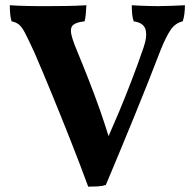

<svg xmlns="http://www.w3.org/2000/svg" viewBox="-20 -699 737 727"><path d="M391.1 -183.6Q412.1 -231.4 430.7 -275.4Q455.1 -334 478 -393.6Q501 -453.1 523.9 -520Q538.1 -562 531 -587.4Q523.9 -612.8 486.3 -618.2Q481.9 -629.9 480.5 -645.5Q479 -661.1 479 -679.2Q493.2 -678.2 510 -677.5Q526.9 -676.8 545.4 -676.3Q564 -675.8 579.1 -675.8Q603 -675.8 632.1 -677Q661.1 -678.2 680.2 -679.2Q680.2 -662.1 678.2 -646.5Q676.3 -630.9 671.9 -618.2Q644 -611.8 626.5 -586.4Q608.9 -561 587.9 -508.8Q539.1 -381.8 487.5 -255.9Q436 -129.9 380.9 1Q367.2 5.9 349.6 6.8Q332 7.8 314 7.8Q280.3 -84 245.1 -172.6Q210 -261.2 176 -344Q142.1 -426.8 109.9 -501Q87.9 -548.8 75.4 -573Q63 -597.2 51.5 -606.2Q40 -615.2 23.9 -618.2Q20 -629.9 18.6 -646Q17.1 -662.1 17.1 -679.2Q29.3 -678.2 47.1 -677.5Q64.9 -676.8 85.9 -676.3Q106.9 -675.8 126.5 -675.8Q146 -675.8 160.2 -675.8Q188 -675.8 228 -676.3Q268.1 -676.8 307.1 -679.2Q306.2 -660.2 304.7 -644.5Q303.2 -628.9 300.3 -618.2Q271 -615.2 258.5 -605.7Q246.1 -596.2 249 -575.2Q252 -554.2 269 -513.2Q293 -455.1 315.4 -397.9Q337.9 -340.8 358.9 -281.2Q375 -234.9 391.1 -183.6Z"/></svg>

Font: Abu Sayed
Style: Regular
Weight: 400
Designer: Jayed Ahsan Saad
Foundry: Codepotro
Version: Codepotro Abu Sayed;Version 0.800